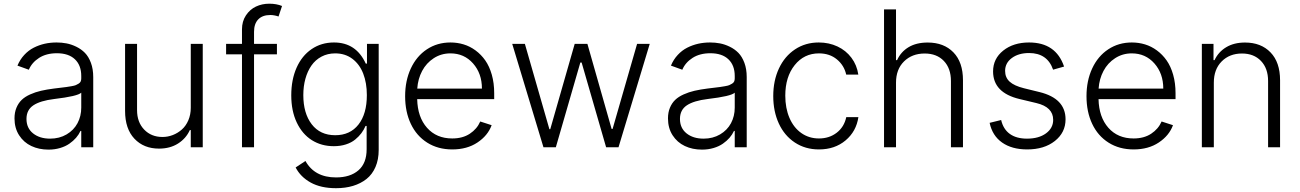

<svg xmlns="http://www.w3.org/2000/svg" viewBox="-20 -777 6857 1013"><path d="M235.8 12.4Q185.7 12.4 145.4 -6.6Q105.1 -25.6 80.8 -63.4Q56.5 -101.2 56.5 -152.3Q56.5 -183.9 66.8 -208.6Q77.1 -233.3 94.5 -250Q111.9 -266.7 139.2 -278.9Q166.5 -291.2 196.6 -298.1Q226.6 -305 266 -310Q276.3 -311.4 295.5 -313.6Q318.9 -316.4 329.7 -317.8Q340.6 -319.2 356.7 -322.1Q372.9 -324.9 380 -327.9Q387.1 -331 395.1 -335.9Q403.1 -340.9 405.9 -347.7Q408.7 -354.4 408.7 -363.3V-376.1Q408.7 -432.5 375.2 -464.3Q341.6 -496.1 280.2 -496.1Q224.4 -496.1 186.3 -471.6Q148.1 -447.1 132.1 -409.1L72.1 -430.8Q85.6 -463.1 108 -487.2Q130.3 -511.4 158 -525.4Q185.7 -539.4 215.7 -546.2Q245.7 -552.9 278.4 -552.9Q305.4 -552.9 330.8 -548.1Q356.2 -543.3 382.5 -530.5Q408.7 -517.8 428.1 -498Q447.4 -478.3 459.7 -445.5Q471.9 -412.6 471.9 -370.4V0H408.7V-86.3H404.8Q396 -67.1 381.4 -50.2Q366.8 -33.4 346.2 -19Q325.6 -4.6 297.1 3.9Q268.5 12.4 235.8 12.4ZM244.3 -45.5Q293.3 -45.5 331.3 -67.8Q369.3 -90.2 389 -127.1Q408.7 -164.1 408.7 -209.2V-288Q389.6 -269.2 266 -254.6Q192.8 -245.7 156.2 -221.4Q119.7 -197.1 119.7 -149.5Q119.7 -101.2 154.5 -73.3Q189.3 -45.5 244.3 -45.5Z M986.5 -208.5V-545.5H1049.7V0H986.5V-90.6H981.5Q961.6 -46.5 919.4 -19.7Q877.1 7.1 819.2 7.1Q738.6 7.1 689.3 -45.1Q639.9 -97.3 639.9 -192.1V-545.5H703.1V-196Q703.1 -132.5 740.6 -93.4Q778.1 -54.3 837.4 -54.3Q865.4 -54.3 891.9 -64.6Q918.3 -74.9 939.6 -93.8Q960.9 -112.6 973.7 -142.4Q986.5 -172.2 986.5 -208.5Z M1441.1 -545.5V-490.4H1320.3V0H1256.7V-490.4H1172.9V-545.5H1256.7V-622.2Q1256.7 -664.4 1277.5 -695.8Q1298.3 -727.3 1330.4 -742.4Q1362.6 -757.5 1400.6 -757.5Q1438.9 -757.5 1468 -745.4L1449.6 -690Q1426.1 -697.8 1406.2 -697.8Q1365.1 -697.8 1342.7 -674.9Q1320.3 -652 1320.3 -609V-545.5Z M1752.8 215.9Q1672.9 215.9 1619.1 186.1Q1565.3 156.2 1539.8 106.5L1591.6 72.4Q1639.9 159.1 1752.8 159.1Q1827.8 159.1 1871.1 121.6Q1914.4 84.2 1914.4 10.3V-112.6H1908.7Q1899.9 -92 1886.7 -74.4Q1873.6 -56.8 1853.9 -40.7Q1834.2 -24.5 1805.2 -15.1Q1776.3 -5.7 1741.1 -5.7Q1675.8 -5.7 1625.2 -37.6Q1574.6 -69.6 1545.6 -130.9Q1516.7 -192.1 1516.7 -274.1Q1516.7 -356.2 1544.7 -419.6Q1572.8 -483 1624.1 -517.9Q1675.4 -552.9 1742.2 -552.9Q1859 -552.9 1909.8 -441.4H1916.2V-545.5H1978V14.2Q1978 65 1961.1 104Q1944.2 143.1 1913.7 167.3Q1883.2 191.4 1842.7 203.7Q1802.2 215.9 1752.8 215.9ZM1748.6 -63.6Q1827.1 -63.6 1871.3 -119.9Q1915.5 -176.1 1915.5 -275.2Q1915.5 -339.5 1896.3 -388.8Q1877.1 -438.2 1839 -466.8Q1800.8 -495.4 1748.6 -495.4Q1708.5 -495.4 1676.3 -478.3Q1644.2 -461.3 1623.2 -431.3Q1602.3 -401.3 1591.3 -361.5Q1580.3 -321.7 1580.3 -275.2Q1580.3 -179.3 1624.6 -121.4Q1669 -63.6 1748.6 -63.6Z M2366.1 11.4Q2290.8 11.4 2234.2 -24.3Q2177.6 -60 2147.5 -123.6Q2117.5 -187.1 2117.5 -269.5Q2117.5 -351.2 2147.5 -415.8Q2177.6 -480.5 2232.2 -516.7Q2286.9 -552.9 2356.5 -552.9Q2392.8 -552.9 2426.1 -542.8Q2459.5 -532.7 2489 -511Q2518.5 -489.3 2540.3 -458.3Q2562.1 -427.2 2574.8 -382.8Q2587.4 -338.4 2587.4 -285.2V-253.9H2181.1Q2183.2 -159.1 2233 -102.8Q2282.7 -46.5 2366.1 -46.5Q2421.2 -46.5 2459 -71.6Q2496.8 -96.6 2513.8 -136L2573.9 -116.5Q2554 -61.8 2499.1 -25.2Q2444.2 11.4 2366.1 11.4ZM2181.5 -309.7H2522.7Q2522.7 -389.2 2475.9 -442.3Q2429 -495.4 2356.5 -495.4Q2307.9 -495.4 2268.6 -470Q2229.4 -444.6 2207.2 -402.7Q2185 -360.8 2181.5 -309.7Z M2847.3 0 2682.5 -545.5H2749.3L2878.6 -95.5H2883.2L3012.1 -545.5H3079.2L3207 -96.6H3212L3341.3 -545.5H3408L3243.3 0H3177.9L3048.7 -447.1H3041.9L2912.6 0Z M3683.6 12.4Q3633.5 12.4 3593.2 -6.6Q3552.9 -25.6 3528.6 -63.4Q3504.3 -101.2 3504.3 -152.3Q3504.3 -183.9 3514.6 -208.6Q3524.9 -233.3 3542.3 -250Q3559.7 -266.7 3587 -278.9Q3614.3 -291.2 3644.4 -298.1Q3674.4 -305 3713.8 -310Q3724.1 -311.4 3743.3 -313.6Q3766.7 -316.4 3777.5 -317.8Q3788.4 -319.2 3804.5 -322.1Q3820.7 -324.9 3827.8 -327.9Q3834.9 -331 3842.9 -335.9Q3850.9 -340.9 3853.7 -347.7Q3856.5 -354.4 3856.5 -363.3V-376.1Q3856.5 -432.5 3823 -464.3Q3789.4 -496.1 3728 -496.1Q3672.2 -496.1 3634.1 -471.6Q3595.9 -447.1 3579.9 -409.1L3519.9 -430.8Q3533.4 -463.1 3555.8 -487.2Q3578.1 -511.4 3605.8 -525.4Q3633.5 -539.4 3663.5 -546.2Q3693.5 -552.9 3726.2 -552.9Q3753.2 -552.9 3778.6 -548.1Q3804 -543.3 3830.3 -530.5Q3856.5 -517.8 3875.9 -498Q3895.2 -478.3 3907.5 -445.5Q3919.7 -412.6 3919.7 -370.4V0H3856.5V-86.3H3852.6Q3843.8 -67.1 3829.2 -50.2Q3814.6 -33.4 3794 -19Q3773.4 -4.6 3744.9 3.9Q3716.3 12.4 3683.6 12.4ZM3692.1 -45.5Q3741.1 -45.5 3779.1 -67.8Q3817.1 -90.2 3836.8 -127.1Q3856.5 -164.1 3856.5 -209.2V-288Q3837.4 -269.2 3713.8 -254.6Q3640.6 -245.7 3604 -221.4Q3567.5 -197.1 3567.5 -149.5Q3567.5 -101.2 3602.3 -73.3Q3637.1 -45.5 3692.1 -45.5Z M4300.8 11.4Q4228.7 11.4 4173.7 -25Q4118.6 -61.4 4089.1 -125.4Q4059.7 -189.3 4059.7 -270.2Q4059.7 -351.6 4089.7 -415.8Q4119.7 -480.1 4174.5 -516.5Q4229.4 -552.9 4299.7 -552.9Q4353.7 -552.9 4398.6 -531.8Q4443.5 -510.7 4472.3 -472.1Q4501.1 -433.6 4508.5 -383.5H4444.6Q4433.9 -431.8 4395.6 -463.6Q4357.2 -495.4 4300.8 -495.4Q4222.3 -495.4 4172.8 -433.4Q4123.2 -371.4 4123.2 -272.4Q4123.2 -206.3 4145.2 -155Q4167.3 -103.7 4207.7 -75.1Q4248.2 -46.5 4300.8 -46.5Q4355.5 -46.5 4394.7 -76.9Q4433.9 -107.2 4445 -159.1H4508.9Q4497.9 -83.8 4441.2 -36.2Q4384.6 11.4 4300.8 11.4Z M4707.4 -340.9V0H4644.2V-727.3H4707.4V-459.9H4713.1Q4733 -503.6 4773.8 -528.1Q4814.6 -552.6 4874.6 -552.6Q4959.9 -552.6 5010.3 -500.7Q5060.7 -448.9 5060.7 -353.3V0H4997.2V-349.4Q4997.2 -416.5 4959.7 -455.6Q4922.2 -494.7 4858.7 -494.7Q4791.9 -494.7 4749.6 -452.9Q4707.4 -411.2 4707.4 -340.9Z M5594.1 -425.8 5536.2 -409.4Q5505.7 -497.2 5409.4 -497.2Q5354 -497.2 5318.5 -470.9Q5283 -444.6 5283 -403.1Q5283 -367.9 5307 -346.1Q5331 -324.2 5382.5 -311.4L5464.8 -291.2Q5601.9 -257.5 5601.9 -147.4Q5601.9 -77.8 5545.6 -33.2Q5489.3 11.4 5399.5 11.4Q5318.9 11.4 5267.2 -24.9Q5215.6 -61.1 5201.3 -128.9L5262.1 -143.8Q5273.4 -95.2 5308.1 -70.3Q5342.7 -45.5 5398.4 -45.5Q5460.6 -45.5 5498.6 -73.3Q5536.6 -101.2 5536.6 -144.5Q5536.6 -212.4 5447.8 -233.3L5358.7 -254.6Q5219.5 -288 5219.5 -400.2Q5219.5 -467.3 5273.1 -510.1Q5326.7 -552.9 5409.4 -552.9Q5551.1 -552.9 5594.1 -425.8Z M5960.9 11.4Q5885.7 11.4 5829 -24.3Q5772.4 -60 5742.4 -123.6Q5712.4 -187.1 5712.4 -269.5Q5712.4 -351.2 5742.4 -415.8Q5772.4 -480.5 5827.1 -516.7Q5881.7 -552.9 5951.3 -552.9Q5987.6 -552.9 6021 -542.8Q6054.3 -532.7 6083.8 -511Q6113.3 -489.3 6135.1 -458.3Q6157 -427.2 6169.6 -382.8Q6182.2 -338.4 6182.2 -285.2V-253.9H5775.9Q5778.1 -159.1 5827.8 -102.8Q5877.5 -46.5 5960.9 -46.5Q6016 -46.5 6053.8 -71.6Q6091.6 -96.6 6108.7 -136L6168.7 -116.5Q6148.8 -61.8 6093.9 -25.2Q6039.1 11.4 5960.9 11.4ZM5776.3 -309.7H6117.5Q6117.5 -389.2 6070.7 -442.3Q6023.8 -495.4 5951.3 -495.4Q5902.7 -495.4 5863.5 -470Q5824.2 -444.6 5802 -402.7Q5779.8 -360.8 5776.3 -309.7Z M6384.2 -340.9V0H6321V-545.5H6382.5V-459.9H6388.1Q6408 -502.8 6449.2 -527.7Q6490.4 -552.6 6548.7 -552.6Q6633.2 -552.6 6683.4 -500.5Q6733.7 -448.5 6733.7 -353.3V0H6670.5V-349.4Q6670.5 -416.2 6633 -455.4Q6595.5 -494.7 6532.7 -494.7Q6467 -494.7 6425.6 -452.9Q6384.2 -411.2 6384.2 -340.9Z"/></svg>

Font: Inter Light BETA
Style: Regular
Weight: 300
Designer: Rasmus Andersson
Foundry: rsms
Version: Version 3.011;git-f93a4a705